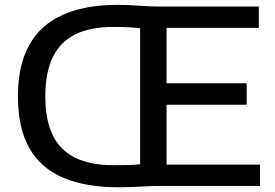

<svg xmlns="http://www.w3.org/2000/svg" viewBox="-20 -767 1136 792"><path d="M471 5.5Q332.5 5.5 239.8 -34.2Q147 -74 100.5 -157Q54 -240 54 -370Q54 -498 100.8 -581.5Q147.5 -665 239.2 -706Q331 -747 465.5 -747Q507 -747 551.5 -743.5Q596 -740 636 -740H1047.5V-652H667V-88H1052.5V0H641Q616 0 586.8 1.5Q557.5 3 527.5 4.2Q497.5 5.5 471 5.5ZM448.5 -85.5Q482.5 -85.5 509.8 -86.2Q537 -87 558 -89.5V-650.5Q531 -653.5 504.8 -654.8Q478.5 -656 447 -656Q354 -656 291.8 -625.8Q229.5 -595.5 198.2 -532.2Q167 -469 167 -369.5Q167 -270 198.5 -207.2Q230 -144.5 292.8 -115Q355.5 -85.5 448.5 -85.5ZM623.5 -335V-423.5H997.5V-335Z"/></svg>

Font: Encode Sans SemiExpanded Medium
Style: Regular
Weight: 500
Width: 6
Designer: Multiple Designers
Foundry: Impallari Type
Version: Version 3.002